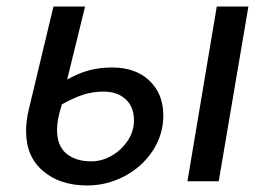

<svg xmlns="http://www.w3.org/2000/svg" viewBox="-20 -556 820 589"><path d="M60 -154Q60 -187 69 -223L144 -536H241L186 -312Q224 -333 256 -341Q288 -349 324 -349Q396 -349 438.5 -308.5Q481 -268 481 -202Q481 -143 448.5 -93.5Q416 -44 362 -15.5Q308 13 247 13Q165 13 112.5 -31Q60 -75 60 -154ZM391 -187Q391 -228 365.5 -251.5Q340 -275 298 -275Q267 -275 238.5 -266.5Q210 -258 170 -236Q155 -190 155 -158Q155 -108 184 -84.5Q213 -61 260 -61Q292 -61 322 -78Q352 -95 371.5 -124Q391 -153 391 -187ZM645 -536H742L651 0H555Z"/></svg>

Font: Nebula Sans Medium
Style: Regular
Weight: 500
Italic angle: -9°
Designer: Paul D. Hunt for Adobe (as Source Sans)
Foundry: Nebula Entertainment & Broadcasting LLC
Version: Version 1.010